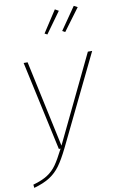

<svg xmlns="http://www.w3.org/2000/svg" viewBox="-111 -847 675 1098"><g transform="rotate(-10 226.0 -298.0)"><path d="M205 2Q175 63 149.5 98Q124 133 88.5 156Q53 179 -4 195L-6 176Q47 161 78.5 140.5Q110 120 131.5 89.5Q153 59 183 0H173L60 -519H83L191 -16L433 -519H458ZM399 -791 420 -780 325 -652 309 -661ZM289 -790 310 -778 222 -656 207 -664Z"/></g></svg>

Font: Fira Sans Thin
Style: Italic
Weight: 250
Italic angle: -8°
Designer: Carrois Corporate & Edenspiekermann AG
Foundry: Carrois Corporate GbR & Edenspiekermann AG
Version: Version 4.203